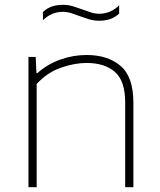

<svg xmlns="http://www.w3.org/2000/svg" viewBox="-20 -776 662 796"><path d="M98 0V-540H128L131 -473H135Q177 -510 230 -529Q283 -548 339 -548Q427 -548 480 -502.8Q533 -457.5 533 -350V0H499V-351Q499 -441 456.2 -478Q413.5 -515 339 -515Q289.5 -515 233 -495.5Q176.5 -476 132 -428V0ZM391 -690Q368.5 -690 347.8 -696.5Q327 -703 308 -710Q291 -716.5 274.2 -721.8Q257.5 -727 241 -727Q193 -727 158 -692V-726Q188 -756 241 -756Q263.5 -756 284.2 -749.5Q305 -743 324 -736Q341.5 -729.5 358 -724.2Q374.5 -719 391 -719Q439 -719 474 -754V-720Q444 -690 391 -690Z"/></svg>

Font: Encode Sans Exp Th
Style: Regular
Weight: 100
Width: 7
Designer: Multiple Designers
Foundry: Impallari Type
Version: Version 3.002; ttfautohint (v1.8.3) -l 8 -r 50 -G 200 -x 14 